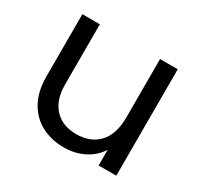

<svg xmlns="http://www.w3.org/2000/svg" viewBox="-123 -698 887 856"><g transform="rotate(30 320.0 -270.0)"><path d="M563 -548V0H472V-81Q446 -39 399.5 -15.5Q353 8 297 8Q233 8 182 -18.5Q131 -45 101.5 -98Q72 -151 72 -227V-548H162V-239Q162 -158 203 -114.5Q244 -71 315 -71Q388 -71 430 -116Q472 -161 472 -247V-548Z"/></g></svg>

Font: A Bank Premium Regular
Style: Regular
Weight: 400
Designer: Ninad Kale (Devanagari), Jonny Pinhorn (Latin), Htun Naung (Myanmar)
Foundry: Indian Type Foundry
Version: 4.004